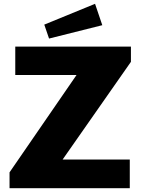

<svg xmlns="http://www.w3.org/2000/svg" viewBox="-20 -986 740 1006"><path d="M30 0H660V-150H308L666 -662V-742H60V-593H381L30 -83ZM478 -966 212 -857 237 -784 516 -854Z"/></svg>

Font: Bisquit Text
Style: Bold
Weight: 800
Version: Version 1.004;Glyphs 3.2.3 (3260)